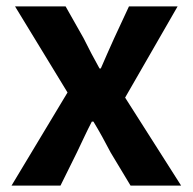

<svg xmlns="http://www.w3.org/2000/svg" viewBox="-20 -580 602 600"><path d="M16 0 191 -291 27 -560H185L241 -461Q253 -437 265.5 -413Q278 -389 291 -366H295Q305 -389 315.5 -413Q326 -437 337 -461L383 -560H535L371 -275L546 0H388L326 -103Q313 -128 299.5 -152.5Q286 -177 272 -200H267Q255 -177 243.5 -152.5Q232 -128 220 -103L169 0Z"/></svg>

Font: Noto Sans SC Thin
Style: Bold
Weight: 700
Version: Version 2.004-H2;hotconv 1.0.118;makeotfexe 2.5.65603